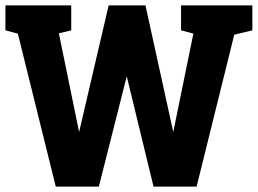

<svg xmlns="http://www.w3.org/2000/svg" viewBox="-35 -687 949 707"><path d="M256.3 -201 365 -667H497.7L329 0H170.3L5 -667H160.7ZM603 -201 698.3 -667H854.3L689 0H530.3L368.3 -667H500.7ZM-15 -667H65L84.3 -548.7L-15 -575.3ZM631.7 -667H711.7L731 -548.7L631.7 -575.3ZM781 -548 814.3 -667H894.3V-575.3ZM114 -548 147.3 -667H227.3V-575.3Z"/></svg>

Font: Epunda Slab Light
Style: Regular
Weight: 300
Designer: Simon Atzbach
Foundry: typofactur
Version: Version 1.102